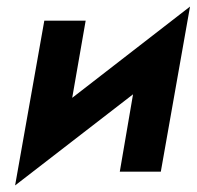

<svg xmlns="http://www.w3.org/2000/svg" viewBox="-20 -523 600 585"><path d="M523 -342 559 -503 62 -118 26 42ZM241 -460H115L26 42L177 -93ZM559 -503 408 -368 345 0H470Z"/></svg>

Font: Jost SemiBold
Style: Italic
Weight: 600
Italic angle: -5°
Version: Version 3.710